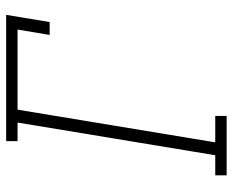

<svg xmlns="http://www.w3.org/2000/svg" viewBox="-88 -688 775 640"><g transform="rotate(-90 300.0 -367.5)"><path d="M36 0V-38H103L212 -697H150V-735H571L547 -590H504L522 -697H255L146 -38H234V0Z"/></g></svg>

Font: Iosevka Curly Slab XLtEx
Style: Italic
Weight: 200
Width: 7
Italic angle: -9°
Monospace: yes
Designer: Belleve Invis
Foundry: Belleve Invis
Version: Version 11.1.0; ttfautohint (v1.8.3)